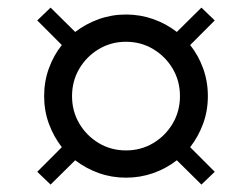

<svg xmlns="http://www.w3.org/2000/svg" viewBox="-20 -577 672 512"><path d="M114.9 -84.8 79.3 -118.9 144.9 -184.5Q123 -212.7 110.4 -247Q97.7 -281.4 97.7 -320.7Q97.7 -360 110.4 -394.8Q123 -429.5 144.9 -456.9L79.3 -522.5L114.9 -556.7L180.5 -491.8Q209.2 -513.7 243.6 -526Q278 -538.3 316 -538.3Q354 -538.3 388.8 -526Q423.5 -513.7 451.5 -491.8L517.1 -556.7L552.7 -522.5L487.1 -456.9Q509 -429.5 521.6 -394.8Q534.3 -360 534.3 -320.7Q534.3 -281.4 521.6 -247Q509 -212.7 487.1 -184.5L552.7 -118.9L517.1 -84.8L451.5 -149.6Q423.5 -127.7 388.8 -115.4Q354 -103.2 316 -103.2Q278 -103.2 243.6 -115.4Q209.2 -127.7 180.5 -149.6ZM316 -175.9Q356.1 -175.9 388.8 -195.5Q421.5 -215.2 440.7 -247.9Q459.9 -280.6 459.9 -320.7Q459.9 -360.8 440.7 -393.5Q421.5 -426.2 388.8 -445.9Q356.1 -465.6 316 -465.6Q275.9 -465.6 243.2 -445.9Q210.5 -426.2 191.3 -393.5Q172.1 -360.8 172.1 -320.7Q172.1 -280.6 191.3 -247.9Q210.5 -215.2 243.2 -195.5Q275.9 -175.9 316 -175.9Z"/></svg>

Font: Atkinson Hyperlegible Mono ExtraLight
Style: Regular
Weight: 200
Monospace: yes
Designer: Elliott Scott, Megan Eiswerth, Linus Boman, Theodore Petrosky, Letters from Sweden
Foundry: Applied Design Works, Letters from Sweden
Version: Version 2.001